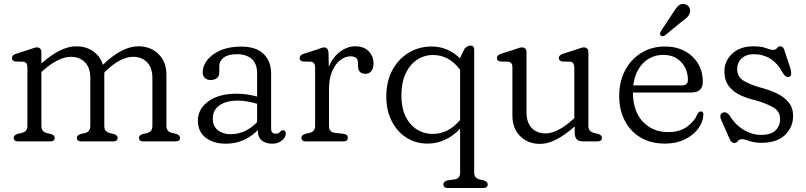

<svg xmlns="http://www.w3.org/2000/svg" viewBox="-20 -707 4030 960"><path d="M187 -445V-389.5Q283.5 -475.5 361 -475.5Q410 -475.5 445.5 -450.8Q481 -426 494.5 -383Q590 -475.5 672 -475.5Q733 -475.5 772.5 -436.8Q812 -398 812 -334.5V-77Q812 -50 838 -43L859.5 -38Q880 -31.5 880 -18Q880 0 857 0H697Q675 0 675 -18Q675 -31 694 -37L716.5 -42Q742 -49 742 -77V-316.5Q742 -368.5 715.2 -395.8Q688.5 -423 645 -423Q615.5 -423 580.5 -405.2Q545.5 -387.5 507 -350L501.5 -344Q501.5 -339.5 501.5 -334.5V-77Q501.5 -49 527.5 -42L549 -37Q568 -31 568 -18Q568 0 546 0H386.5Q364.5 0 364.5 -18Q364.5 -31 383.5 -37L406 -42Q431.5 -49 431.5 -77V-316.5Q431.5 -368.5 404.8 -395.8Q378 -423 334.5 -423Q305 -423 270.5 -406.5Q236 -390 196.5 -355.5L187 -347V-77Q187 -49 213 -42L234.5 -37Q253.5 -31 253.5 -18Q253.5 0 231.5 0H71.5Q48.5 0 48.5 -18Q48.5 -31.5 69 -38L91 -43Q117 -50 117 -77V-370.5Q117 -396.5 96 -398.5L57 -399.5Q39.5 -402.5 39.5 -416.5Q39.5 -431 60 -438L125 -459Q136 -462.5 146.2 -466.2Q156.5 -470 163.5 -470Q187 -470 187 -445Z M969.5 -104.5Q969.5 -162 1021.8 -200.2Q1074 -238.5 1164 -238.5Q1190.5 -238.5 1217 -234.5Q1243.5 -230.5 1265.5 -224V-342Q1265.5 -388 1238.8 -412Q1212 -436 1165 -436Q1121 -436 1098.8 -419.2Q1076.5 -402.5 1076.5 -378.5V-344.5Q1076.5 -326.5 1064.8 -316.8Q1053 -307 1032.5 -307Q1014.5 -307 1004 -317.8Q993.5 -328.5 993.5 -345.5Q993.5 -378 1016.8 -407.5Q1040 -437 1083 -455.5Q1126 -474 1185.5 -474Q1261 -474 1298.2 -437.2Q1335.5 -400.5 1335.5 -340.5V-64Q1335.5 -38.5 1358 -38.5Q1366 -38.5 1370.8 -41Q1375.5 -43.5 1379.5 -47Q1383 -50 1386.2 -53Q1389.5 -56 1394 -56Q1409 -56 1409 -39Q1409 -21 1390 -4.8Q1371 11.5 1341.5 11.5Q1310 11.5 1289.8 -4Q1269.5 -19.5 1269.5 -51V-57Q1202 11.5 1109.5 11.5Q1048 11.5 1008.8 -18.2Q969.5 -48 969.5 -104.5ZM1044 -115Q1044 -75.5 1069.5 -55.8Q1095 -36 1132.5 -36Q1208 -36 1265.5 -96.5V-188Q1244 -194.5 1220 -199.2Q1196 -204 1169 -204Q1111.5 -204 1077.8 -180.5Q1044 -157 1044 -115Z M1622.5 -443.5 1624 -373.5Q1644.5 -422 1680.5 -448.8Q1716.5 -475.5 1757 -475.5Q1798.5 -475.5 1823 -451.2Q1847.5 -427 1847.5 -388.5Q1847.5 -364.5 1836.5 -351.2Q1825.5 -338 1807.5 -338Q1770 -338 1770 -377.5V-392Q1770 -410.5 1759.8 -418Q1749.5 -425.5 1733 -425.5Q1706.5 -425.5 1681.8 -406.8Q1657 -388 1641 -351.2Q1625 -314.5 1625 -260.5V-77Q1625 -46.5 1653.5 -43L1696.5 -38Q1719 -35.5 1719 -18Q1719 0 1696 0H1510Q1487 0 1487 -18Q1487 -31.5 1507.5 -38L1529.5 -43Q1555.5 -50 1555.5 -77V-370.5Q1555.5 -396.5 1534.5 -398.5L1495.5 -399.5Q1478 -402 1478 -416.5Q1478 -431 1498.5 -438L1564 -459Q1574.5 -462.5 1584.2 -466.2Q1594 -470 1599.5 -470Q1621 -470 1622.5 -443.5Z M2220 233Q2197 233 2197 215Q2197 200 2217.5 195L2254.5 190Q2280.5 185 2280.5 156V-64Q2247.5 -28 2206 -8.5Q2164.5 11 2119.5 11Q2058.5 11 2011.5 -19.2Q1964.5 -49.5 1938 -102.8Q1911.5 -156 1911.5 -224Q1911.5 -301 1942.2 -357.2Q1973 -413.5 2024.5 -444Q2076 -474.5 2138.5 -474.5Q2179.5 -474.5 2216 -458.8Q2252.5 -443 2280.5 -414.5V-418L2303.5 -464.5Q2309.5 -470.5 2317.2 -474.8Q2325 -479 2333.5 -479Q2351 -479 2351 -458V156Q2351 183 2377 190L2398.5 195Q2418.5 201.5 2418.5 215Q2418.5 233 2395.5 233ZM1987 -230Q1987 -140 2031.2 -88.8Q2075.5 -37.5 2143.5 -37.5Q2184.5 -37.5 2219 -56Q2253.5 -74.5 2280.5 -107.5V-358.5Q2225 -432 2145 -432Q2101 -432 2065 -408Q2029 -384 2008 -339Q1987 -294 1987 -230Z M2542 -128.5V-370.5Q2542 -396.5 2521 -398.5L2482 -399.5Q2464.5 -402.5 2464.5 -416.5Q2464.5 -431 2485 -438L2550.5 -459Q2561.5 -462.5 2571.5 -466.2Q2581.5 -470 2589 -470Q2612.5 -470 2612.5 -445V-146.5Q2612.5 -94.5 2638.5 -67.2Q2664.5 -40 2706.5 -40Q2766.5 -40 2842 -107.5L2851.5 -116V-370.5Q2851.5 -396.5 2830.5 -398.5L2791.5 -399.5Q2774 -402.5 2774 -416.5Q2774 -431 2794.5 -438L2860 -459Q2871 -462.5 2881 -466.2Q2891 -470 2898.5 -470Q2922 -470 2922 -445V-77Q2922 -50 2948 -43L2969 -38Q2989.5 -32 2989.5 -18Q2989.5 0 2966.5 0H2897Q2874.5 0 2864 -10.2Q2853.5 -20.5 2853.5 -46V-75Q2805.5 -32.5 2762.5 -10Q2719.5 12.5 2680 12.5Q2620 12.5 2581 -26.2Q2542 -65 2542 -128.5Z M3494 -297.5Q3494 -244.5 3435.5 -244.5H3144.5Q3145.5 -149.5 3194.8 -98Q3244 -46.5 3321 -46.5Q3379 -46.5 3416 -74Q3453 -101.5 3467 -136Q3475 -150.5 3484 -150Q3497 -150 3497 -132.5Q3495 -95.5 3470.2 -62.8Q3445.5 -30 3403 -9.5Q3360.5 11 3305 11Q3234 11 3182.8 -19.5Q3131.5 -50 3103.8 -103.8Q3076 -157.5 3076 -227.5Q3076 -297.5 3104.8 -353.5Q3133.5 -409.5 3185.5 -442Q3237.5 -474.5 3306 -474.5Q3360.5 -474.5 3403 -452Q3445.5 -429.5 3469.8 -389.8Q3494 -350 3494 -297.5ZM3297 -432.5Q3236 -432.5 3195.2 -390.8Q3154.5 -349 3146.5 -280H3388.5Q3419.5 -280 3419.5 -306.5Q3419.5 -361 3385.8 -396.8Q3352 -432.5 3297 -432.5ZM3343.5 -640.5Q3357.5 -664 3370.2 -677Q3383 -690 3402 -686.5Q3417 -683.5 3424.8 -672Q3432.5 -660.5 3430 -647Q3427.5 -633 3417 -622Q3406.5 -611 3389.5 -599.5L3303.5 -529Q3291.5 -522 3283.5 -529.5Q3279 -534 3280.2 -539.8Q3281.5 -545.5 3284.5 -551Z M3748.5 -436Q3711 -436 3688.5 -415.2Q3666 -394.5 3666 -362.5Q3666 -322 3699 -302.8Q3732 -283.5 3779.5 -270Q3825 -258.5 3862.8 -240.8Q3900.5 -223 3923 -195.5Q3945.5 -168 3945.5 -127Q3945.5 -71.5 3905.2 -32.2Q3865 7 3786 7Q3752.5 7 3727.5 -2Q3702.5 -11 3688.5 -11Q3676 -11 3669.2 -1.5Q3662.5 8 3651.5 8Q3636 8 3627.5 -13.5L3586.5 -106.5Q3579.5 -122.5 3582.8 -132.2Q3586 -142 3596.5 -144.5Q3614 -149 3628.5 -129Q3658 -81 3700 -56.8Q3742 -32.5 3784 -32.5Q3835 -32.5 3857.8 -55.2Q3880.5 -78 3880.5 -112.5Q3880.5 -151.5 3844 -171.5Q3807.5 -191.5 3759 -205Q3715 -215 3679.5 -232.2Q3644 -249.5 3623 -277.8Q3602 -306 3602 -349.5Q3602 -402 3641.2 -438.8Q3680.5 -475.5 3747.5 -475.5Q3787 -475.5 3810 -466.5Q3833 -457.5 3846 -457.5Q3857.5 -457.5 3865 -466.5Q3872.5 -475.5 3881 -475.5Q3896 -475.5 3900.5 -459.5L3931.5 -367Q3936 -353 3936 -339Q3936 -325 3924 -322Q3907.5 -318 3891 -347Q3869 -389.5 3832.5 -412.8Q3796 -436 3748.5 -436Z"/></svg>

Font: Fraunces 9pt SuperSoft Light
Style: Regular
Weight: 300
Version: Version 1.000;[b76b70a41]